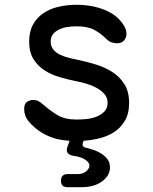

<svg xmlns="http://www.w3.org/2000/svg" viewBox="-20 -580 640 803"><path d="M263 203Q249 203 242 196.5Q235 190 235 176Q235 162 242 155Q249 148 263 148H305Q327 148 340.5 136.5Q354 125 354 112Q353 95 326 82Q311 75 289 72Q269 69 262.5 59Q256 49 263 31L271 9Q257 8 243 6Q215 2 190.5 -7.5Q166 -17 143.5 -32.5Q121 -48 101 -71Q91 -82 86 -96Q81 -110 81 -124Q81 -146 93 -154Q105 -162 119 -162Q130 -162 139 -158Q148 -154 159 -144Q191 -116 221.5 -98Q252 -80 300 -80Q317 -80 339.5 -82Q362 -84 382 -91.5Q402 -99 416 -113Q430 -127 430 -150Q430 -172 416 -187.5Q402 -203 382 -213.5Q362 -224 339.5 -230.5Q317 -237 300 -240Q266 -247 231 -257Q196 -267 167.5 -285Q139 -303 120.5 -332Q102 -361 102 -406Q102 -448 118 -477Q134 -506 161 -524.5Q188 -543 224 -551.5Q260 -560 300 -560Q365 -560 418 -538.5Q471 -517 497 -475Q504 -464 506.5 -455Q509 -446 509 -439Q509 -423 499 -411Q489 -399 469 -399Q460 -399 448 -402.5Q436 -406 425 -417Q401 -441 373.5 -455.5Q346 -470 300 -470Q278 -470 258.5 -466.5Q239 -463 224 -455Q209 -447 200.5 -435.5Q192 -424 192 -407Q192 -387 202.5 -373.5Q213 -360 229.5 -352Q246 -344 265 -339Q284 -334 300 -331Q338 -323 377 -311.5Q416 -300 448 -280Q480 -260 500 -228.5Q520 -197 520 -149Q520 -105 502 -74.5Q484 -44 454 -25.5Q424 -7 385 1Q358 7 329 9L327 16Q324 25 327 30.5Q330 36 340 38Q357 42 374 48Q402 58 421 76Q440 94 440 120Q440 154 407 178.5Q374 203 320 203Z"/></svg>

Font: Maple Mono NF CN
Style: Regular
Weight: 400
Monospace: yes
Designer: subframe7536
Version: Version 7.000